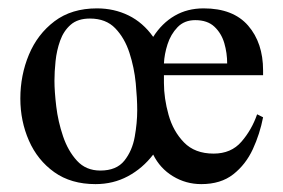

<svg xmlns="http://www.w3.org/2000/svg" viewBox="-20 -437 693 470"><path d="M609.4 -157.2 624 -149.9Q616.2 -109.4 598.9 -71.8Q581.5 -34.2 551 -10.3Q520.5 13.7 472.7 13.7Q435.1 13.7 403.3 -5.6Q371.6 -24.9 355 -58.6Q329.1 -24.9 293.2 -5.6Q257.3 13.7 213.9 13.7Q153.8 13.7 112.8 -15.6Q71.8 -44.9 50.8 -92.8Q29.8 -140.6 29.8 -195.8Q29.8 -252.9 50.8 -303.2Q71.8 -353.5 113.5 -385Q155.3 -416.5 217.3 -416.5Q259.3 -416.5 294.7 -399.2Q330.1 -381.8 355 -346.7Q376.5 -380.4 407.5 -398.4Q438.5 -416.5 478.5 -416.5Q550.8 -416.5 587.4 -374.3Q624 -332 624 -264.6V-252.9H381.3V-233.9Q381.3 -196.3 392.6 -156Q403.8 -115.7 430.4 -88.4Q457 -61 502.9 -61Q545.9 -61 571 -90.1Q596.2 -119.1 609.4 -157.2ZM381.3 -281.7H536.1Q536.1 -307.1 529.1 -331.3Q522 -355.5 504.9 -371.6Q487.8 -387.7 458 -387.7Q431.2 -387.7 414.6 -370.4Q397.9 -353 390.1 -328.6Q382.3 -304.2 381.3 -281.7ZM315.9 -167Q315.9 -195.3 312.3 -233.4Q308.6 -271.5 296.9 -307.6Q285.2 -343.8 262.2 -367.7Q239.3 -391.6 200.2 -391.6Q170.4 -391.6 153.1 -376.5Q135.7 -361.3 127.2 -337.4Q118.7 -313.5 116 -287.4Q113.3 -261.2 113.3 -239.3Q113.3 -213.4 117.7 -176.5Q122.1 -139.6 134.3 -103.5Q146.5 -67.4 168.5 -43.5Q190.4 -19.5 225.6 -19.5Q265.1 -19.5 284.4 -43.7Q303.7 -67.9 309.8 -102.1Q315.9 -136.2 315.9 -167Z"/></svg>

Font: Rohingya Solluk
Style: Regular
Weight: 400
Designer: SIL International
Foundry: SIL International
Version: Version 1.001